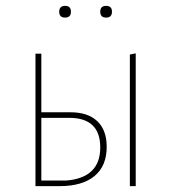

<svg xmlns="http://www.w3.org/2000/svg" viewBox="-20 -635 584 655"><path d="M182 -595Q182 -615 202 -615Q222 -615 222 -595Q222 -575 202 -575Q182 -575 182 -595ZM322 -595Q322 -615 342 -615Q362 -615 362 -595Q362 -575 342 -575Q322 -575 322 -595ZM423 0V-449L443 -453V0ZM101 0V-452H121V-252H220Q280 -252 312 -221.5Q344 -191 344 -134Q344 -69 302.5 -34.5Q261 0 183 0ZM216 -233H121V-19H205Q322 -28 322 -132Q322 -233 216 -233Z"/></svg>

Font: Alegreya Sans Thin
Style: Regular
Weight: 100
Designer: Juan Pablo del Peral
Foundry: Huerta Tipografica
Version: Version 2.007